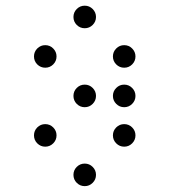

<svg xmlns="http://www.w3.org/2000/svg" viewBox="-20 -674 587 665"><path d="M312.5 -615.2Q312.5 -599.1 301 -587.6Q289.6 -576.2 273.4 -576.2Q257.3 -576.2 245.8 -587.6Q234.4 -599.1 234.4 -615.2Q234.4 -631.3 245.8 -642.8Q257.3 -654.3 273.4 -654.3Q289.6 -654.3 301 -642.8Q312.5 -631.3 312.5 -615.2ZM175.8 -478.5Q175.8 -462.4 164.3 -450.9Q152.8 -439.5 136.7 -439.5Q120.6 -439.5 109.1 -450.9Q97.7 -462.4 97.7 -478.5Q97.7 -494.6 109.1 -506.1Q120.6 -517.6 136.7 -517.6Q152.8 -517.6 164.3 -506.1Q175.8 -494.6 175.8 -478.5ZM449.2 -478.5Q449.2 -462.4 437.7 -450.9Q426.3 -439.5 410.2 -439.5Q394 -439.5 382.6 -450.9Q371.1 -462.4 371.1 -478.5Q371.1 -494.6 382.6 -506.1Q394 -517.6 410.2 -517.6Q426.3 -517.6 437.7 -506.1Q449.2 -494.6 449.2 -478.5ZM449.2 -341.8Q449.2 -325.7 437.7 -314.2Q426.3 -302.7 410.2 -302.7Q394 -302.7 382.6 -314.2Q371.1 -325.7 371.1 -341.8Q371.1 -357.9 382.6 -369.4Q394 -380.9 410.2 -380.9Q426.3 -380.9 437.7 -369.4Q449.2 -357.9 449.2 -341.8ZM175.8 -205.1Q175.8 -189 164.3 -177.5Q152.8 -166 136.7 -166Q120.6 -166 109.1 -177.5Q97.7 -189 97.7 -205.1Q97.7 -221.2 109.1 -232.7Q120.6 -244.1 136.7 -244.1Q152.8 -244.1 164.3 -232.7Q175.8 -221.2 175.8 -205.1ZM449.2 -205.1Q449.2 -189 437.7 -177.5Q426.3 -166 410.2 -166Q394 -166 382.6 -177.5Q371.1 -189 371.1 -205.1Q371.1 -221.2 382.6 -232.7Q394 -244.1 410.2 -244.1Q426.3 -244.1 437.7 -232.7Q449.2 -221.2 449.2 -205.1ZM312.5 -68.4Q312.5 -52.2 301 -40.8Q289.6 -29.3 273.4 -29.3Q257.3 -29.3 245.8 -40.8Q234.4 -52.2 234.4 -68.4Q234.4 -84.5 245.8 -95.9Q257.3 -107.4 273.4 -107.4Q289.6 -107.4 301 -95.9Q312.5 -84.5 312.5 -68.4ZM312.5 -341.8Q312.5 -325.7 301 -314.2Q289.6 -302.7 273.4 -302.7Q257.3 -302.7 245.8 -314.2Q234.4 -325.7 234.4 -341.8Q234.4 -357.9 245.8 -369.4Q257.3 -380.9 273.4 -380.9Q289.6 -380.9 301 -369.4Q312.5 -357.9 312.5 -341.8Z"/></svg>

Font: DatDot Light
Style: Regular
Weight: 300
Designer: GGBot
Version: 1.00